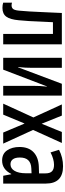

<svg xmlns="http://www.w3.org/2000/svg" viewBox="564 -1154 601 1768"><g transform="rotate(90 864.0 -270.5)"><path d="M53 7Q25 7 5 0V-81Q19 -77 30 -77Q54 -77 65.5 -94.5Q77 -112 80 -163Q84 -204 86 -241.5Q88 -279 90 -321Q92 -363 94.5 -416Q97 -469 100 -540H389V0H293V-458H185Q181 -387 179 -334.5Q177 -282 174.5 -237.5Q172 -193 167 -144Q160 -64 134 -28.5Q108 7 53 7Z M513 0V-540H605V-267Q605 -235 603.5 -204.5Q602 -174 598 -136H600L752 -540H861V0H771V-274Q771 -306 772.5 -337Q774 -368 778 -403H776L622 0Z M935 0 1062 -278 942 -540H1045L1120 -354L1196 -540H1297L1177 -275L1303 0H1201L1118 -197L1036 0Z M1459 10Q1396 10 1365 -36Q1334 -82 1334 -150Q1334 -234 1382 -279.5Q1430 -325 1515 -328L1577 -330V-389Q1577 -430 1558 -449Q1539 -468 1498 -468Q1447 -468 1384 -436L1360 -514Q1431 -551 1512 -551Q1671 -551 1671 -392V0H1599L1585 -74H1582Q1540 10 1459 10ZM1493 -67Q1532 -67 1554 -105Q1576 -143 1576 -209V-261L1531 -259Q1431 -255 1431 -154Q1431 -110 1447.5 -88.5Q1464 -67 1493 -67Z"/></g></svg>

Font: Noto Sans ExtraCondensed Medium
Style: Regular
Weight: 500
Width: 2
Designer: Monotype Design Team
Foundry: Monotype Imaging Inc.
Version: Version 2.013; ttfautohint (v1.8.4.7-5d5b)